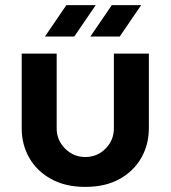

<svg xmlns="http://www.w3.org/2000/svg" viewBox="-20 -720 668 752"><path d="M314 12Q236 12 180 -19Q124 -50 94.5 -102Q65 -154 65 -217V-510H202V-217Q202 -171 235 -138Q268 -105 314 -105Q361 -105 393.5 -138Q426 -171 426 -217V-510H563V-217Q563 -154 533.5 -102Q504 -50 448.5 -19Q393 12 314 12ZM334 -577 418 -700H533L449 -577ZM156 -577 240 -700H355L271 -577Z"/></svg>

Font: MuseoModerno SemiBold
Style: Regular
Weight: 600
Designer: Pablo Cosgaya, Héctor Gatti, Marcela Romero, and the Authors of The MuseoModerno Project.
Foundry: Omnibus-Type Team
Version: Version 1.001